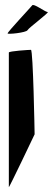

<svg xmlns="http://www.w3.org/2000/svg" viewBox="-20 -770 218 782"><path d="M11 -634C10 -629 87 -637 92 -647C97 -657 184 -721 174 -721C164 -721 116 -758 111 -748C105 -740 11 -640 11 -634ZM16 -8C16 -2 121 -223 121 -223C121 -229 115 -567 106 -567C98 -567 16 -562 16 -556Z"/></svg>

Font: Ampere
Style: SCUltCnd
Weight: 400
Version: Version 1